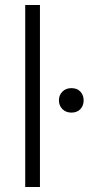

<svg xmlns="http://www.w3.org/2000/svg" viewBox="-20 -749 355 769"><path d="M81 0V-729H140V0ZM266 -298Q244 -298 230 -312Q216 -326 216 -347Q216 -368 230 -382Q244 -396 266 -396Q289 -396 302 -382Q315 -368 315 -347Q315 -326 302 -312Q289 -298 266 -298Z"/></svg>

Font: Mona Sans Light
Style: Regular
Weight: 300
Designer: Deni Anggara
Foundry: GitHub
Version: Version 2.000